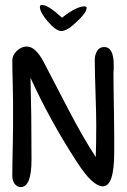

<svg xmlns="http://www.w3.org/2000/svg" viewBox="-20 -760 514 780"><path d="M229 -634Q207 -634 173 -674Q142 -711 142 -732Q142 -740 150 -740Q176 -740 232 -688Q290 -734 323 -734Q332 -734 332 -728Q332 -705 273 -655Q248 -634 229 -634ZM64 0Q49 0 38 -15Q30 -29 30 -45Q30 -67 30.5 -99Q31 -131 32 -174Q33 -217 33 -249Q33 -281 33 -303Q33 -320 33 -347Q33 -374 32 -409Q31 -444 30.5 -470.5Q30 -497 30 -514Q30 -536 48.5 -553.5Q67 -571 89 -571Q124 -571 157 -509L259 -313Q318 -200 369 -122Q370 -149 370.5 -181Q371 -213 371 -250Q371 -294 368 -384Q365 -473 365 -517Q365 -537 374.5 -553Q384 -569 403 -569Q442 -569 442 -496V-477Q441 -471 441 -467Q441 -463 441 -461Q441 -435 441.5 -395.5Q442 -356 443 -302Q444 -248 444 -208Q444 -168 444 -141Q444 -3 398 -3Q356 -3 293 -101Q183 -270 104 -444Q106 -372 107 -289.5Q108 -207 108 -111Q108 0 64 0Z"/></svg>

Font: Dongol
Style: Regular
Weight: 400
Designer: Abdo Mohamed and Ibrahim Hamdi
Foundry: Protype Foundry
Version: Version 1.000;hotconv 1.0.109;makeotfexe 2.5.65596